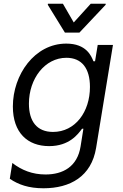

<svg xmlns="http://www.w3.org/2000/svg" viewBox="-20 -784 652 1019"><path d="M313.9 -764.2H234.4L233.7 -758.5L324.6 -610.8H401.3L540.5 -758.5L541.2 -764.2H461.6L371.4 -664.8ZM210.9 215.2C352.3 215.2 465.2 152.7 490.1 0.7L579.5 -545.5H498.6L484.4 -458.8H475.9C464.5 -487.2 438.2 -552.6 331.7 -552.6C163.4 -552.6 48.3 -387.1 48.3 -218.8C48.3 -79.5 126.4 -8.5 240.8 -8.5C347.3 -8.5 393.5 -71 415.5 -100.9H422.6L407.7 -7.1C390.6 100.9 313.9 142 221.6 142C152 142 95.2 119.3 45.5 81L32 164.8C78.1 196 132.1 215.2 210.9 215.2ZM261.4 -83.8C176.1 -83.8 133.5 -139.9 133.5 -233.7C133.5 -366.5 218 -477.3 332.4 -477.3C414.8 -477.3 457.4 -420.5 457.4 -322.4C457.4 -190.3 379.3 -83.8 261.4 -83.8Z"/></svg>

Font: TID UI
Style: Italic
Weight: 400
Italic angle: -9.39999°
Designer: The TID Project Authors
Foundry: Bakken & Bæck
Version: Version 1.001;hotconv 1.0.109;makeotfexe 2.5.65596